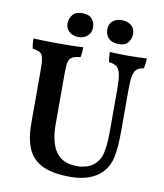

<svg xmlns="http://www.w3.org/2000/svg" viewBox="-93 -932 868 1017"><g transform="rotate(10 341.0 -423.5)"><path d="M578 -272Q578 -186 566.5 -134Q555 -82 520 -47Q491 -19 449 -5Q407 9 354 9Q258 9 203 -18Q148 -45 125 -99Q102 -153 102 -234V-529Q102 -568 97 -587.5Q92 -607 79.5 -614Q67 -621 41 -625Q38 -637 36.5 -651Q35 -665 35 -679Q55 -678 89 -677Q123 -676 157 -676Q174 -676 194.5 -676Q215 -676 235.5 -676.5Q256 -677 274 -677.5Q292 -678 303 -679Q303 -664 302 -651Q301 -638 298 -625Q269 -622 254.5 -614.5Q240 -607 235 -588Q230 -569 230 -529V-249Q230 -191 244.5 -146.5Q259 -102 292 -77.5Q325 -53 382 -53Q406 -53 434 -62Q462 -71 481 -93Q495 -108 503 -128.5Q511 -149 515 -183Q519 -217 519 -269V-495Q519 -544 513.5 -571Q508 -598 494 -610Q480 -622 451 -625Q448 -641 447 -653.5Q446 -666 446 -679Q459 -678 476.5 -677.5Q494 -677 512.5 -676.5Q531 -676 546 -676Q571 -676 598.5 -677Q626 -678 645 -679Q645 -667 643.5 -654.5Q642 -642 639 -625Q615 -622 601.5 -610.5Q588 -599 583 -572.5Q578 -546 578 -498ZM485 -728Q449 -728 430.5 -746.5Q412 -765 412 -795Q412 -824 431 -840Q450 -856 481 -856Q511 -856 531 -839Q551 -822 551 -795Q551 -770 536 -749Q521 -728 485 -728ZM269 -728Q238 -728 218.5 -745Q199 -762 199 -788Q199 -814 215 -835Q231 -856 267 -856Q303 -856 319.5 -837Q336 -818 336 -790Q336 -763 317 -745.5Q298 -728 269 -728Z"/></g></svg>

Font: Vollkorn SemiBold
Style: Regular
Weight: 600
Designer: Friedrich Althausen
Foundry: Friedrich Althausen
Version: Version 5.000